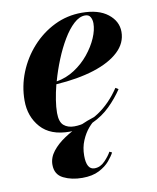

<svg xmlns="http://www.w3.org/2000/svg" viewBox="-78 -531 653 801"><g transform="rotate(-10 248.0 -130.5)"><path d="M346.5 126Q339.5 140 323 159.8Q306.5 179.5 278 194.2Q249.5 209 206.5 209Q161 209 126.8 192Q92.5 175 92.5 133.5Q92.5 103.5 113 77.2Q133.5 51 165.5 29.8Q197.5 8.5 233.2 -7.5Q269 -23.5 299.5 -33L304.5 -23.5Q289 -14 271.5 6.2Q254 26.5 241.8 55.5Q229.5 84.5 229.5 119.5Q229.5 178.5 263.5 178.5Q288 178.5 307.5 158.2Q327 138 336 121ZM149 -76Q149 -38 166 -23.2Q183 -8.5 210.5 -8.5Q263.5 -8.5 315.5 -43Q367.5 -77.5 407 -137L419 -129.5Q395.5 -94 363 -62Q330.5 -30 287 -10Q243.5 10 188 10Q106.5 10 65.5 -36.2Q24.5 -82.5 24.5 -150Q24.5 -211.5 47.5 -268.8Q70.5 -326 111.5 -371.5Q152.5 -417 206.5 -443.5Q260.5 -470 322.5 -470Q393.5 -470 433 -439Q472.5 -408 472.5 -363Q472.5 -315.5 434.5 -279.8Q396.5 -244 327.8 -222.2Q259 -200.5 167 -194.5Q158.5 -161 153.8 -130.8Q149 -100.5 149 -76ZM334.5 -456.5Q310.5 -456.5 286.5 -434.5Q262.5 -412.5 240.8 -376Q219 -339.5 201 -295.2Q183 -251 170.5 -206Q212 -213 247.2 -236Q282.5 -259 308.5 -291Q334.5 -323 349 -356.5Q363.5 -390 363.5 -418Q363.5 -433.5 357 -445Q350.5 -456.5 334.5 -456.5Z"/></g></svg>

Font: Bodoni* 16pt
Style: Bold Italic
Weight: 700
Italic angle: -13°
Version: Version 2.3